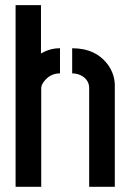

<svg xmlns="http://www.w3.org/2000/svg" viewBox="-20 -714 494 739"><path d="M40 4.9V-694.3H137.7V-507.8Q170.9 -528.3 210.9 -528.3V-431.6Q170.9 -431.6 146.5 -396.5Q138.7 -384.8 138.7 -375V4.9ZM257.8 -431.6V-528.3Q350.6 -528.3 397.5 -461.9Q421.9 -425.8 421.9 -384.8V4.9H323.2V-375Q323.2 -404.3 296.9 -420.9Q279.3 -431.6 257.8 -431.6Z"/></svg>

Font: Post No Bills Colombo
Style: Bold
Weight: 700
Designer: Kosala Senevirathne, Siva Puranthara, Lasantha Premarathna, Tharique Azeez
Foundry: Mooniak
Version: Version 1.220 ; ttfautohint (v1.6)